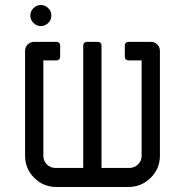

<svg xmlns="http://www.w3.org/2000/svg" viewBox="-20 -746 738 766"><path d="M80 -125V-543Q80 -558 90.5 -568.5Q101 -579 116 -579H206Q212 -579 216 -575Q220 -571 220 -565V-519Q220 -513 216 -509Q212 -505 206 -505H153V-124Q153 -104 167 -90Q181 -76 201 -76H312V-565Q312 -571 316 -575Q320 -579 326 -579H371Q377 -579 381 -575Q385 -571 385 -565V-76H496Q516 -76 530.5 -90Q545 -104 545 -124V-505H492Q486 -505 482 -509Q478 -513 478 -519V-565Q478 -571 482 -575Q486 -579 492 -579H582Q597 -579 607.5 -568.5Q618 -558 618 -543V-125Q618 -73 581 -36.5Q544 0 492 0H205Q153 0 116.5 -36.5Q80 -73 80 -125ZM101 -684Q101 -701 113.5 -713.5Q126 -726 143 -726Q160 -726 172.5 -713.5Q185 -701 185 -684Q185 -667 172.5 -654.5Q160 -642 143 -642Q126 -642 113.5 -654.5Q101 -667 101 -684Z"/></svg>

Font: Miriam Libre
Style: Regular
Weight: 400
Designer: Michal Sahar
Foundry: Hagilda
Version: Version 1.001